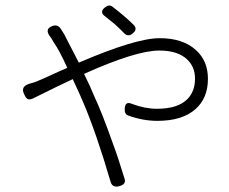

<svg xmlns="http://www.w3.org/2000/svg" viewBox="-20 -627 835 699"><path d="M383 36Q330 -145 281 -259Q271 -283 247 -334Q246 -337 245 -339Q187 -312 99 -268Q87 -263 80 -267Q74 -270 68 -284Q53 -313 90 -323Q96 -325 107 -328Q111 -330 112 -330Q125 -335 160 -351Q201 -370 225 -380Q195 -446 176 -472Q174 -476 168 -486Q165 -490 163 -493Q141 -521 170 -532Q192 -541 205 -516Q208 -512 214 -502Q216 -498 221 -488Q250 -432 267 -399Q474 -488 561 -488Q647 -488 694 -444Q737 -405 737 -340Q737 -270 692 -230Q644 -187 553 -187Q501 -187 448 -206Q433 -211 434 -230Q435 -260 460 -249Q507 -231 552 -231Q627 -231 662 -266Q690 -294 690 -341Q690 -382 663 -409Q629 -443 560 -443Q475 -443 286 -358Q309 -312 323 -277Q352 -215 389 -110Q408 -60 433 22Q441 43 415.5 50.5Q390 58 383 36ZM432 -506Q422 -517 398 -539Q374 -559 362 -568Q341 -583 362 -600Q377 -612 389 -603Q437 -566 466 -537Q482 -521 464 -506Q447 -491 432 -506Z"/></svg>

Font: GenSenRounded TW L
Style: Regular
Weight: 300
Version: Version 1.501;PS 1;hotconv 16.6.51;makeotf.lib2.5.65220